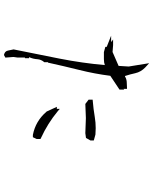

<svg xmlns="http://www.w3.org/2000/svg" viewBox="86 -900 827 1040"><g transform="rotate(90 500.0 -379.5)"><path d="M261.7 -528.3 233.4 -536.1V-542V-543.5L172.9 -567.4H207.5L193.4 -578.1H224.1L261.2 -575.2L336.4 -607.9L339.8 -662.6L321.8 -773.4Q341.3 -755.9 345.9 -751.2Q350.6 -746.6 355.7 -740.2Q360.8 -733.9 364.7 -727.1Q372.6 -713.4 376 -698.2Q381.8 -670.9 391.1 -642.6H394Q405.8 -650.4 422.4 -651.9Q439 -653.3 453.1 -653.3H460.9V-634.8L464.8 -638.7V-617.2V-612.8L390.1 -563Q379.4 -478.5 358.6 -395.5Q337.9 -312.5 318.8 -225.6L316.4 -225.1V-205.1L314.5 -203.1Q301.8 -187.5 300.3 -168.5Q298.8 -145.5 290.5 -126.5L288.6 -123H294.9V-100.6H291V-59.1L288.1 -38.6L291.5 5.4L277.3 13.2L274.4 12.2Q260.7 8.8 255.4 -2.4Q253.9 -5.9 252.9 -11.2Q251 -22.9 247.1 -39.1Q272.5 -163.6 296.9 -287.6Q321.3 -411.6 332 -533.2Q318.4 -528.3 299.8 -528.3ZM732.4 -184.6V-164.1L722.7 -143.6H710Q635.3 -158.2 585 -216.8L584 -217.3L558.1 -273.4H569.3V-289.1L582 -278.3Q647.9 -223.6 728 -187ZM519.5 -445.3V-467.3Q572.3 -471.7 614.3 -479Q642.6 -483.9 673.8 -483.9Q690.4 -483.9 708.5 -482.4L740.2 -473.6V-455.1L726.6 -431.2L700.7 -427.7L619.1 -430.7L542.5 -427.7Z"/></g></svg>

Font: Bakudai
Style: Bold
Weight: 700
Version: Version 1.48